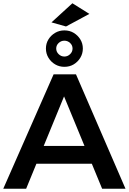

<svg xmlns="http://www.w3.org/2000/svg" viewBox="-21 -1155 788 1175"><path d="M307 -700H444L747 0H604L371 -565L139 0H-1ZM160 -262H577V-153H160ZM373 -969Q405 -969 430 -954Q455 -939 470.5 -914Q486 -889 486 -858Q486 -827 470.5 -801.5Q455 -776 430 -761Q405 -746 373 -746Q342 -746 316.5 -761Q291 -776 275.5 -801.5Q260 -827 260 -858Q260 -889 275.5 -914Q291 -939 316.5 -954Q342 -969 373 -969ZM373 -906Q353 -906 338 -892Q323 -878 323 -858Q323 -838 338 -823.5Q353 -809 373 -809Q393 -809 408 -823.5Q423 -838 423 -858Q423 -878 408 -892Q393 -906 373 -906ZM422 -1135 526 -1070 383 -993 294 -1018Z"/></svg>

Font: Alexandria Medium
Style: Regular
Weight: 500
Designer: Mohamed Gaber
Foundry: Kief Type Foundry
Version: Version 5.100